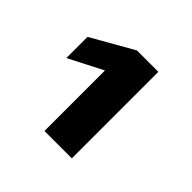

<svg xmlns="http://www.w3.org/2000/svg" viewBox="-106 -756 590 590"><g transform="rotate(45 189.0 -461.0)"><path d="M153 -536 42 -479V-571L179 -649H272V-273H153Z"/></g></svg>

Font: Play
Style: Bold
Weight: 700
Designer: Jonas Hecksher (Cyrillic expansion: Cyreal)
Foundry: Jonas Hecksher, Playtype, e-types AS
Version: Version 2.101; ttfautohint (v1.5.65-e2d9)